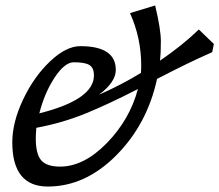

<svg xmlns="http://www.w3.org/2000/svg" viewBox="-20 -672 803 703"><path d="M155 11Q25 11 25 -151Q25 -224 64.5 -307.5Q104 -391 163 -447Q222 -503 274 -503Q404 -503 404 -416Q404 -371 342 -325Q424 -361 496 -405Q497 -415 497 -433Q497 -533 456 -624L548 -652Q569 -565 569 -521Q569 -477 566 -450Q648 -506 708 -564L763 -511L757 -481Q666 -441 555 -383Q519 -217 405.5 -103Q292 11 155 11ZM200 -62Q287 -62 371 -148Q455 -234 485 -346Q378 -291 293.5 -256.5Q209 -222 113 -204Q111 -178 111 -165Q111 -108 131 -85Q151 -62 200 -62ZM250 -444Q217 -444 180 -388Q143 -332 124 -257Q324 -307 324 -396Q324 -423 308 -433.5Q292 -444 250 -444Z"/></svg>

Font: Andada SC
Style: Italic
Weight: 400
Italic angle: -8.29999°
Designer: Carolina Giovagnoli
Foundry: Carolina Giovagnoli
Version: Version 1.003